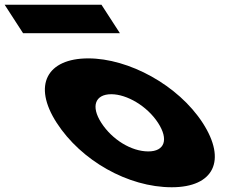

<svg xmlns="http://www.w3.org/2000/svg" viewBox="-382 -774 1063 809"><path d="M-362.4 -754 -284.7 -634H123.3L45.6 -754ZM-142.8 -256C-246.5 -416 -183 -528 -10 -528C160 -528 368.5 -416 472.2 -256C574.5 -98 518.7 15 341.7 15C156.7 15 -40.5 -98 -142.8 -256ZM45.2 -256C90.5 -186 170.9 -136 242.9 -136C311.9 -136 329.5 -186 284.2 -256C238.2 -327 152.8 -377 86.8 -377C19.8 -377 -0.8 -327 45.2 -256Z"/></svg>

Font: Hussar
Style: BdOpOblSeven
Weight: 700
Foundry: Cannot Into Space Fonts
Version: Version 2.00